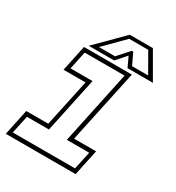

<svg xmlns="http://www.w3.org/2000/svg" viewBox="-169 -803 833 907"><g transform="rotate(30 248.0 -349.0)"><path d="M-0.5 0 29.5 -141.5H149.5L204.5 -398.5H84.5L114.5 -540H375.5L290.5 -141.5H410.5L380.5 0ZM25 -22H364.5L385.5 -119.5H263.5L348 -518.5H130.5L110 -420.5H230L166 -119.5H46ZM273 -698H399L481 -556H342.5L317.5 -610L269.5 -556H131ZM280 -680 176 -575H263.5L319 -637H327L356.5 -575H444L384 -680Z"/></g></svg>

Font: Tourney ExtraLight
Style: Italic
Weight: 250
Italic angle: -12°
Version: Version 1.015